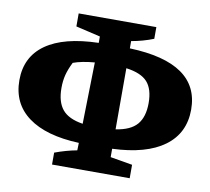

<svg xmlns="http://www.w3.org/2000/svg" viewBox="-77 -757 938 857"><g transform="rotate(10 392.5 -328.5)"><path d="M212 14V-40Q263 -59 312 -68L313 -102Q163 -108 83 -167Q3 -226 3 -332Q3 -438 84.5 -495.5Q166 -553 323 -557V-586L212 -612V-671H564V-618Q516 -599 464 -590V-557Q781 -546 781 -335Q781 -228 699.5 -168Q618 -108 464 -102V-64L564 -47V14ZM194 -330Q194 -267 222 -233Q250 -199 315 -189L321 -468Q262 -463 224 -449Q208 -417 201 -390Q194 -363 194 -330ZM589 -331Q589 -394 560.5 -426Q532 -458 464 -467V-190Q531 -200 560 -234Q589 -268 589 -331Z"/></g></svg>

Font: Piazzolla ExtraBold
Style: Regular
Weight: 800
Designer: Juan Pablo del Peral
Foundry: Huerta Tipografica
Version: Version 1.330